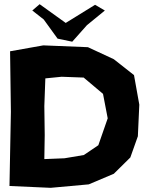

<svg xmlns="http://www.w3.org/2000/svg" viewBox="-20 -899 702 920"><path d="M28.3 -653.3 32.2 -363.3 28.3 -158.2 25.4 -7.8 222.7 1 405.3 -15.6 525.4 -66.4 604.5 -144.5 640.6 -246.1 647.5 -397.5 622.1 -539.1 525.4 -615.2 401.4 -672.9 187.5 -681.6ZM197.3 -523.4 275.4 -531.2 380.9 -527.3 473.6 -449.2 496.1 -332 451.2 -203.1 381.8 -156.2 289.1 -140.6 192.4 -136.7 194.3 -252 192.4 -390.6ZM134.8 -848.6 189.5 -805.7 255.9 -713.9 326.2 -699.2 396.5 -778.3 482.4 -848.6 435.5 -876 294.9 -789.1 169.9 -878.9Z"/></svg>

Font: MaokenAssortedSans-Lite
Style: Lite
Weight: 400
Version: Version 1.400